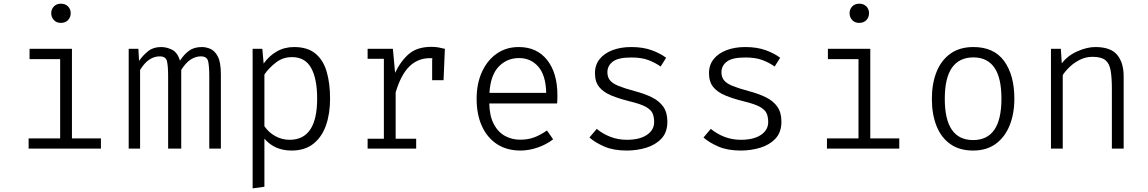

<svg xmlns="http://www.w3.org/2000/svg" viewBox="-20 -802 6194 1036"><path d="M308.2 -782.1Q332.8 -782.1 347.2 -767.2Q361.5 -752.3 361.5 -731.3Q361.5 -708.7 347.2 -693.6Q332.8 -678.5 308.2 -678.5Q285.1 -678.5 270.8 -693.6Q256.4 -708.7 256.4 -731.3Q256.4 -752.3 270.8 -767.2Q285.1 -782.1 308.2 -782.1ZM368.2 -538.5V-55.4H524.6V0H134.4V-55.4H304.6V-483.1H139.5V-538.5Z M1069.7 -548.2Q1091.8 -548.2 1115.4 -538.2Q1139 -528.2 1155.4 -496.9Q1171.8 -465.6 1171.8 -401.5V0H1109.2V-389.2Q1109.2 -446.7 1102.8 -472.3Q1096.4 -497.9 1063.6 -497.9Q1035.9 -497.9 1009 -480.8Q982.1 -463.6 957.9 -424.6V0H887.2V-389.2Q887.2 -446.7 880.8 -472.3Q874.4 -497.9 841.5 -497.9Q812.8 -497.9 786.4 -480.8Q760 -463.6 735.9 -424.6V0H674.4V-538.5H726.7L730.3 -473.3Q751.3 -503.6 779.2 -525.9Q807.2 -548.2 848.7 -548.2Q879.5 -548.2 908.5 -533.6Q937.4 -519 951.3 -474.9Q972.3 -507.7 999.5 -527.9Q1026.7 -548.2 1069.7 -548.2Z M1566.7 -548.2Q1639 -548.2 1681.5 -513.3Q1724.1 -478.5 1742.6 -415.6Q1761 -352.8 1761 -269.2Q1761 -188.2 1738.7 -125.1Q1716.4 -62.1 1670.5 -25.9Q1624.6 10.3 1553.3 10.3Q1461.5 10.3 1406.7 -53.8V205.6L1343.1 214.4V-538.5H1395.4L1402.6 -459Q1431.3 -500 1473.1 -524.1Q1514.9 -548.2 1566.7 -548.2ZM1555.4 -493.8Q1505.6 -493.8 1467.7 -463.8Q1429.7 -433.8 1406.7 -400V-121Q1429.2 -87.7 1465.1 -67.7Q1501 -47.7 1543.1 -47.7Q1691.3 -47.7 1691.3 -270.3Q1691.3 -377.4 1658.7 -435.6Q1626.2 -493.8 1555.4 -493.8Z M1963.6 0V-53.3H2051.3V-484.6H1963.6V-538.5H2100L2111.8 -409.2Q2143.6 -474.9 2187.9 -512.1Q2232.3 -549.2 2307.7 -549.2Q2328.7 -549.2 2345.4 -546.2Q2362.1 -543.1 2380.5 -538.5L2373.3 -369.2H2311.8V-474.4L2312.8 -487.7Q2306.7 -488.2 2300 -488.2Q2234.9 -488.2 2189.2 -443.8Q2143.6 -399.5 2114.9 -303.6V-53.3H2225.6V0Z M2620 -243.6Q2621.5 -175.9 2644.4 -132.6Q2667.2 -89.2 2704.6 -68.7Q2742.1 -48.2 2786.2 -48.2Q2828.7 -48.2 2861.8 -60.5Q2894.9 -72.8 2931.3 -97.9L2964.6 -50.3Q2927.2 -21.5 2880.3 -5.6Q2833.3 10.3 2788.7 10.3Q2714.4 10.3 2661.3 -24.6Q2608.2 -59.5 2580 -122.3Q2551.8 -185.1 2551.8 -268.7Q2551.8 -350.8 2580.5 -413.8Q2609.2 -476.9 2660.3 -512.6Q2711.3 -548.2 2779 -548.2Q2876.9 -548.2 2932.3 -478.2Q2987.7 -408.2 2987.7 -287.7Q2987.7 -273.8 2987.2 -262.8Q2986.7 -251.8 2986.2 -243.6ZM2780.5 -488.7Q2715.4 -488.7 2671 -442.6Q2626.7 -396.4 2621 -301H2927.2Q2925.1 -395.9 2884.6 -442.3Q2844.1 -488.7 2780.5 -488.7Z M3362.6 -47.7Q3431.3 -47.7 3470.5 -74.1Q3509.7 -100.5 3509.7 -143.6Q3509.7 -170.3 3501.3 -190Q3492.8 -209.7 3464.9 -225.4Q3436.9 -241 3379 -254.9Q3321 -269.2 3278.7 -286.7Q3236.4 -304.1 3213.3 -332.3Q3190.3 -360.5 3190.3 -407.2Q3190.3 -451.8 3215.6 -483.3Q3241 -514.9 3285.4 -531.5Q3329.7 -548.2 3385.6 -548.2Q3448.7 -548.2 3495.6 -531.3Q3542.6 -514.4 3574.4 -490.3L3544.6 -443.1Q3514.9 -464.1 3478.5 -477.9Q3442.1 -491.8 3386.2 -491.8Q3314.9 -491.8 3286.2 -469.2Q3257.4 -446.7 3257.4 -412.3Q3257.4 -385.6 3271.5 -368.5Q3285.6 -351.3 3317.9 -338.2Q3350.3 -325.1 3405.1 -310.3Q3457.9 -296.4 3497.4 -276.9Q3536.9 -257.4 3559 -226.2Q3581 -194.9 3581 -145.1Q3581 -88.2 3549 -54.1Q3516.9 -20 3466.7 -4.9Q3416.4 10.3 3362.1 10.3Q3290.8 10.3 3241.8 -10.8Q3192.8 -31.8 3160.5 -60L3200 -106.7Q3231.8 -80 3273.3 -63.8Q3314.9 -47.7 3362.6 -47.7Z M3977.9 -47.7Q4046.7 -47.7 4085.9 -74.1Q4125.1 -100.5 4125.1 -143.6Q4125.1 -170.3 4116.7 -190Q4108.2 -209.7 4080.3 -225.4Q4052.3 -241 3994.4 -254.9Q3936.4 -269.2 3894.1 -286.7Q3851.8 -304.1 3828.7 -332.3Q3805.6 -360.5 3805.6 -407.2Q3805.6 -451.8 3831 -483.3Q3856.4 -514.9 3900.8 -531.5Q3945.1 -548.2 4001 -548.2Q4064.1 -548.2 4111 -531.3Q4157.9 -514.4 4189.7 -490.3L4160 -443.1Q4130.3 -464.1 4093.8 -477.9Q4057.4 -491.8 4001.5 -491.8Q3930.3 -491.8 3901.5 -469.2Q3872.8 -446.7 3872.8 -412.3Q3872.8 -385.6 3886.9 -368.5Q3901 -351.3 3933.3 -338.2Q3965.6 -325.1 4020.5 -310.3Q4073.3 -296.4 4112.8 -276.9Q4152.3 -257.4 4174.4 -226.2Q4196.4 -194.9 4196.4 -145.1Q4196.4 -88.2 4164.4 -54.1Q4132.3 -20 4082.1 -4.9Q4031.8 10.3 3977.4 10.3Q3906.2 10.3 3857.2 -10.8Q3808.2 -31.8 3775.9 -60L3815.4 -106.7Q3847.2 -80 3888.7 -63.8Q3930.3 -47.7 3977.9 -47.7Z M4615.9 -782.1Q4640.5 -782.1 4654.9 -767.2Q4669.2 -752.3 4669.2 -731.3Q4669.2 -708.7 4654.9 -693.6Q4640.5 -678.5 4615.9 -678.5Q4592.8 -678.5 4578.5 -693.6Q4564.1 -708.7 4564.1 -731.3Q4564.1 -752.3 4578.5 -767.2Q4592.8 -782.1 4615.9 -782.1ZM4675.9 -538.5V-55.4H4832.3V0H4442.1V-55.4H4612.3V-483.1H4447.2V-538.5Z M5232.3 -548.2Q5343.1 -548.2 5398.2 -472.6Q5453.3 -396.9 5453.3 -269.2Q5453.3 -189.2 5428.2 -126.2Q5403.1 -63.1 5353.6 -26.4Q5304.1 10.3 5230.8 10.3Q5156.9 10.3 5107.4 -24.9Q5057.9 -60 5033.1 -122.8Q5008.2 -185.6 5008.2 -268.2Q5008.2 -350.8 5033.3 -413.8Q5058.5 -476.9 5108.5 -512.6Q5158.5 -548.2 5232.3 -548.2ZM5232.3 -492.3Q5156.4 -492.3 5117.2 -437.4Q5077.9 -382.6 5077.9 -268.2Q5077.9 -46.2 5230.8 -46.2Q5383.6 -46.2 5383.6 -269.2Q5383.6 -382.6 5345.4 -437.4Q5307.2 -492.3 5232.3 -492.3Z M5650.8 0V-538.5H5704.1L5709.2 -460Q5741 -502.1 5793.1 -525.1Q5845.1 -548.2 5890.3 -548.2Q5972.8 -548.2 6007.9 -506.2Q6043.1 -464.1 6043.1 -389.7V0H5979.5V-321.5Q5979.5 -383.1 5972.8 -421.5Q5966.2 -460 5944.1 -477.7Q5922.1 -495.4 5874.9 -495.4Q5839 -495.4 5807.4 -479.7Q5775.9 -464.1 5752.1 -441.3Q5728.2 -418.5 5714.4 -396.9V0Z"/></svg>

Font: Fira Code Light
Style: Regular
Weight: 300
Monospace: yes
Designer: Carrois Corporate, Edenspiekermann AG, Nikita Prokopov
Foundry: Carrois Corporate, Edenspiekermann AG, Nikita Prokopov
Version: Version 6.000; ttfautohint (v1.8.2) -l 8 -r 50 -G 200 -x 14 